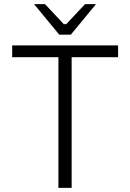

<svg xmlns="http://www.w3.org/2000/svg" viewBox="-20 -910 631 930"><path d="M263 0V-633H39V-690H552V-633H327V0ZM445 -890 323 -742H267L145 -890H198L289 -793H301L392 -890Z"/></svg>

Font: Mozilla Text ExtraLight
Style: Regular
Weight: 200
Designer: Studio DRAMA
Foundry: Studio DRAMA
Version: Version 1.000